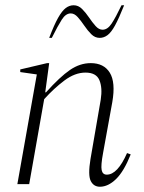

<svg xmlns="http://www.w3.org/2000/svg" viewBox="-20 -700 546 730"><path d="M46 0 120 -417 57 -426V-436L159 -460H167L152 -349H155Q208 -408 246 -434Q284 -460 325 -460Q375 -460 397.5 -423.5Q420 -387 407 -312L372 -119Q363 -71 366.5 -53.5Q370 -36 386 -36Q427 -36 463 -118L477 -113Q451 -48 421 -19Q391 10 360 10Q336 10 325 -12Q314 -34 324 -95L363 -321Q370 -366 358 -395Q346 -424 305 -424Q265 -424 225 -394Q185 -364 148 -323L91 0ZM167 -556Q186 -606 201 -632.5Q216 -659 230 -669.5Q244 -680 260 -680Q278 -680 292 -666Q306 -652 318.5 -633.5Q331 -615 343.5 -601Q356 -587 370 -587Q389 -587 404.5 -610.5Q420 -634 442 -680H452Q432 -630 417.5 -603.5Q403 -577 389 -566.5Q375 -556 359 -556Q341 -556 327 -570Q313 -584 300.5 -602.5Q288 -621 275.5 -635Q263 -649 249 -649Q230 -649 215 -625.5Q200 -602 177 -556Z"/></svg>

Font: Spectral ExtraLight
Style: Italic
Weight: 275
Italic angle: -10°
Designer: Jean-Baptiste Levee
Foundry: Production Type
Version: Version 2.001